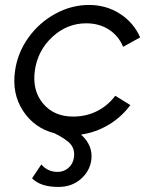

<svg xmlns="http://www.w3.org/2000/svg" viewBox="-20 -531 590 766"><path d="M40 -248Q49.8 -319.8 93 -380.4Q136.2 -440.9 200.7 -476.1Q265.1 -511.2 335 -511.2Q403.8 -511.2 458.5 -476.1Q513.2 -440.9 539.1 -381.8L471.2 -344.2Q453.1 -388.2 414.3 -413.1Q375.5 -438 324.2 -438Q247.6 -438 189 -383.8Q130.4 -329.6 119.1 -250Q107.9 -170.9 151.4 -118.4Q194.8 -65.9 272 -65.9Q322.3 -65.9 365.5 -86.9Q408.7 -107.9 439.9 -148.9L500 -111.8Q464.4 -63.5 413.1 -33Q361.8 -2.4 303.2 5.9Q352.1 49.8 344.2 107.9Q337.9 152.3 302 183.6Q266.1 214.8 212.9 214.8Q141.1 214.8 107.9 180.2L145 125Q169.9 154.8 210 154.8Q234.4 154.8 252.9 138.9Q271.5 123 274.9 97.2Q279.3 66.9 263.2 46.1Q247.1 25.4 198.2 1Q116.7 -20 71.8 -88.9Q26.9 -157.7 40 -248Z"/></svg>

Font: Human Sans
Style: Italic
Weight: 400
Italic angle: -8°
Designer: Tim Radville
Foundry: Continuum
Version: Version 1.000;FEAKit 1.0